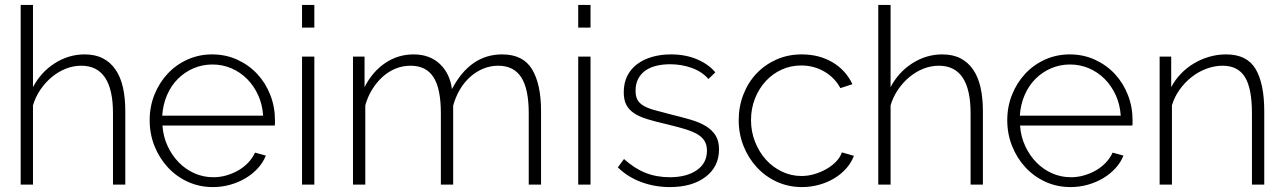

<svg xmlns="http://www.w3.org/2000/svg" viewBox="-20 -750 5229 780"><path d="M489 0H439V-290Q439 -483 310 -483Q278 -483 247.5 -471Q217 -459 190.5 -437Q164 -415 144 -385.5Q124 -356 114 -322V0H64V-730H114V-396Q146 -457 202.5 -493Q259 -529 324 -529Q367 -529 398 -513Q429 -497 449.5 -467Q470 -437 479.5 -394.5Q489 -352 489 -299Z M845 10Q790 10 743 -11.5Q696 -33 661.5 -70.5Q627 -108 607.5 -157Q588 -206 588 -262Q588 -317 607.5 -365.5Q627 -414 661 -450.5Q695 -487 741.5 -508Q788 -529 842 -529Q897 -529 944 -507.5Q991 -486 1025 -449.5Q1059 -413 1078 -364.5Q1097 -316 1097 -262Q1097 -257 1097 -249.5Q1097 -242 1096 -240H640Q643 -195 661 -156.5Q679 -118 706.5 -90Q734 -62 770 -46Q806 -30 847 -30Q874 -30 900 -37.5Q926 -45 948.5 -58Q971 -71 988.5 -89.5Q1006 -108 1016 -130L1060 -118Q1049 -90 1027.5 -66.5Q1006 -43 977.5 -26Q949 -9 915 0.5Q881 10 845 10ZM1049 -280Q1046 -326 1028.5 -364Q1011 -402 983.5 -429.5Q956 -457 920 -472.5Q884 -488 843 -488Q802 -488 766 -472.5Q730 -457 702.5 -429.5Q675 -402 658.5 -363.5Q642 -325 639 -280Z M1207 0V-520H1257V0ZM1207 -638V-730H1257V-638Z M2178 0H2128V-290Q2128 -389 2097.5 -436Q2067 -483 2004 -483Q1972 -483 1943 -471Q1914 -459 1890 -437.5Q1866 -416 1848.5 -386.5Q1831 -357 1821 -321V0H1771V-290Q1771 -390 1741 -436.5Q1711 -483 1648 -483Q1616 -483 1587.5 -471.5Q1559 -460 1535 -438.5Q1511 -417 1492.5 -387.5Q1474 -358 1464 -322V0H1414V-520H1461V-396Q1493 -459 1545 -494Q1597 -529 1660 -529Q1726 -529 1767 -490Q1808 -451 1816 -388Q1890 -529 2020 -529Q2105 -529 2141.5 -468.5Q2178 -408 2178 -299Z M2329 0V-520H2379V0ZM2329 -638V-730H2379V-638Z M2701 10Q2641 10 2586 -10Q2531 -30 2490 -70L2515 -104Q2557 -66 2602 -48Q2647 -30 2701 -30Q2769 -30 2810.5 -58.5Q2852 -87 2852 -138Q2852 -162 2841.5 -178.5Q2831 -195 2810 -206.5Q2789 -218 2758 -227Q2727 -236 2686 -246Q2642 -256 2609.5 -266Q2577 -276 2556 -290Q2535 -304 2524.5 -324Q2514 -344 2514 -375Q2514 -414 2529 -443Q2544 -472 2570.5 -491Q2597 -510 2631.5 -519.5Q2666 -529 2705 -529Q2766 -529 2813 -508.5Q2860 -488 2886 -456L2858 -429Q2832 -459 2790.5 -474Q2749 -489 2702 -489Q2673 -489 2647.5 -483Q2622 -477 2603 -464Q2584 -451 2573 -430.5Q2562 -410 2562 -382Q2562 -359 2569.5 -345Q2577 -331 2593.5 -321Q2610 -311 2636 -303.5Q2662 -296 2698 -287Q2747 -275 2785 -264Q2823 -253 2848.5 -237Q2874 -221 2887.5 -199Q2901 -177 2901 -143Q2901 -73 2846.5 -31.5Q2792 10 2701 10Z M2981 -262Q2981 -317 3000 -366Q3019 -415 3053 -451Q3087 -487 3134 -508Q3181 -529 3237 -529Q3308 -529 3362 -497Q3416 -465 3443 -408L3394 -392Q3371 -435 3328.5 -459.5Q3286 -484 3235 -484Q3192 -484 3155 -467Q3118 -450 3090.5 -420Q3063 -390 3047 -349.5Q3031 -309 3031 -262Q3031 -215 3047.5 -173.5Q3064 -132 3091.5 -101.5Q3119 -71 3156.5 -53Q3194 -35 3236 -35Q3263 -35 3289.5 -43Q3316 -51 3338.5 -64Q3361 -77 3377.5 -94.5Q3394 -112 3400 -131L3449 -117Q3439 -90 3418.5 -66.5Q3398 -43 3370 -26Q3342 -9 3308 0.5Q3274 10 3238 10Q3183 10 3136 -11.5Q3089 -33 3054.5 -70.5Q3020 -108 3000.5 -157Q2981 -206 2981 -262Z M3973 0H3923V-290Q3923 -483 3794 -483Q3762 -483 3731.5 -471Q3701 -459 3674.5 -437Q3648 -415 3628 -385.5Q3608 -356 3598 -322V0H3548V-730H3598V-396Q3630 -457 3686.5 -493Q3743 -529 3808 -529Q3851 -529 3882 -513Q3913 -497 3933.5 -467Q3954 -437 3963.5 -394.5Q3973 -352 3973 -299Z M4329 10Q4274 10 4227 -11.5Q4180 -33 4145.5 -70.5Q4111 -108 4091.5 -157Q4072 -206 4072 -262Q4072 -317 4091.5 -365.5Q4111 -414 4145 -450.5Q4179 -487 4225.5 -508Q4272 -529 4326 -529Q4381 -529 4428 -507.5Q4475 -486 4509 -449.5Q4543 -413 4562 -364.5Q4581 -316 4581 -262Q4581 -257 4581 -249.5Q4581 -242 4580 -240H4124Q4127 -195 4145 -156.5Q4163 -118 4190.5 -90Q4218 -62 4254 -46Q4290 -30 4331 -30Q4358 -30 4384 -37.5Q4410 -45 4432.5 -58Q4455 -71 4472.5 -89.5Q4490 -108 4500 -130L4544 -118Q4533 -90 4511.5 -66.5Q4490 -43 4461.5 -26Q4433 -9 4399 0.5Q4365 10 4329 10ZM4533 -280Q4530 -326 4512.5 -364Q4495 -402 4467.5 -429.5Q4440 -457 4404 -472.5Q4368 -488 4327 -488Q4286 -488 4250 -472.5Q4214 -457 4186.5 -429.5Q4159 -402 4142.5 -363.5Q4126 -325 4123 -280Z M5116 0H5066V-290Q5066 -391 5037.5 -437Q5009 -483 4947 -483Q4914 -483 4881.5 -471Q4849 -459 4821 -437Q4793 -415 4772 -385.5Q4751 -356 4741 -322V0H4691V-520H4738V-396Q4754 -426 4777.5 -450.5Q4801 -475 4830.5 -492.5Q4860 -510 4893 -519.5Q4926 -529 4961 -529Q5046 -529 5081 -469.5Q5116 -410 5116 -299Z"/></svg>

Font: Oxford Sans
Style: Regular
Weight: 300
Designer: Matt McInerney, Pablo Impallari, Rodrigo Fuenzalida
Foundry: Matt McInerney, Pablo Impallari, Rodrigo Fuenzalida
Version: Version 3.000g; ttfautohint (v1.5) -l 8 -r 28 -G 28 -x 14 -D